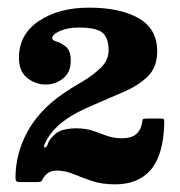

<svg xmlns="http://www.w3.org/2000/svg" viewBox="-20 -933 470 502"><path d="M409.5 -610Q407 -527 374.2 -489Q341.5 -451 281 -451Q246 -451 219.8 -460Q193.5 -469 171.8 -478Q150 -487 128 -487Q104.5 -487 93 -467Q89.5 -461 88 -459Q86.5 -457 76.5 -457H34Q25.5 -457 23 -459Q20.5 -461 20.5 -469.5Q21 -532 51.5 -588.2Q82 -644.5 144 -687.5Q166.5 -703 194.5 -719.2Q222.5 -735.5 243.2 -755.5Q264 -775.5 264 -802Q264 -833 248.5 -847Q233 -861 186 -861Q157 -861 136.8 -852Q116.5 -843 116.5 -833Q116.5 -827.5 128.8 -824Q141 -820.5 153 -810.2Q165 -800 165 -774Q165 -744 145 -728Q125 -712 99.5 -712Q73 -712 51.2 -729.2Q29.5 -746.5 29.5 -781.5Q29.5 -843 81.5 -878Q133.5 -913 213 -913Q294.5 -913 342.8 -885.2Q391 -857.5 391 -799Q391 -757 366 -732.8Q341 -708.5 301.2 -691.8Q261.5 -675 216 -655Q178 -638.5 155 -622.5Q132 -606.5 117.5 -589.5Q107 -577 99.5 -562.2Q92 -547.5 97 -547.5Q102.5 -547.5 105.5 -557.8Q108.5 -568 122.5 -581Q133 -591 148.5 -594.2Q164 -597.5 179 -597.5Q204.5 -597.5 223 -591Q241.5 -584.5 259.2 -578Q277 -571.5 299.5 -571.5Q323.5 -571.5 335.8 -582Q348 -592.5 351 -610Q352.5 -619.5 353.5 -621.2Q354.5 -623 365.5 -623H397.5Q407.5 -623 408.5 -621.2Q409.5 -619.5 409.5 -610Z"/></svg>

Font: Besley* Narrow Fatface
Style: Regular
Weight: 900
Width: 4
Designer: Owen Earl
Foundry: indestructible type*
Version: Version 3.000; ttfautohint (v1.8.3)